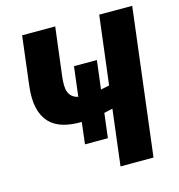

<svg xmlns="http://www.w3.org/2000/svg" viewBox="-108 -823 859 919"><g transform="rotate(-15 322.0 -364.0)"><path d="M629.5 -728 540 0H376.5L410.5 -277Q399.5 -274.5 389 -272.2Q378.5 -270 368 -267.5L353 -146H239.5L252.5 -253.5Q201 -252.5 160.8 -264.2Q120.5 -276 94.2 -303.5Q68 -331 57.2 -376Q46.5 -421 54.5 -486.5L84 -728H248L218 -486Q215.5 -463.5 215.8 -445Q216 -426.5 221.2 -412.2Q226.5 -398 237.5 -388.2Q248.5 -378.5 267.5 -374L285.5 -521H399L381.5 -379.5Q400.5 -383 424 -388.5L466 -728Z"/></g></svg>

Font: Lato ExtraBold
Style: Italic
Weight: 800
Italic angle: -7°
Designer: Lukasz Dziedzic with Adam Twardoch and Botio Nikoltchev
Foundry: tyPoland Lukasz Dziedzic
Version: Version 2.015; 2015-08-06; http://www.latofonts.com/